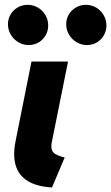

<svg xmlns="http://www.w3.org/2000/svg" viewBox="-20 -786 471 813"><path d="M40 -133.8Q40 -158.7 45.9 -188L113.3 -525.4H268.1L198.2 -178.2Q197.3 -174.3 197.3 -167Q197.3 -144 213.6 -134.3Q230 -124.5 253.9 -119.1L200.2 7.8Q40 -1.5 40 -133.8ZM260.3 -683.1Q260.3 -706.1 271.5 -724.9Q282.7 -743.7 302 -754.6Q321.3 -765.6 343.8 -765.6Q367.2 -765.6 387.2 -753.9Q407.2 -742.2 418.9 -721.9Q430.7 -701.7 430.7 -677.7Q430.7 -655.8 419.9 -636.7Q409.2 -617.7 390.1 -606.4Q371.1 -595.2 348.1 -595.2Q324.7 -595.2 304.4 -607.2Q284.2 -619.1 272.2 -639.4Q260.3 -659.7 260.3 -683.1ZM13.7 -683.1Q13.7 -706.1 24.9 -724.9Q36.1 -743.7 55.2 -754.6Q74.2 -765.6 96.7 -765.6Q120.6 -765.6 140.6 -753.9Q160.6 -742.2 172.4 -721.9Q184.1 -701.7 184.1 -677.7Q184.1 -655.8 173.3 -636.7Q162.6 -617.7 143.6 -606.4Q124.5 -595.2 101.6 -595.2Q78.1 -595.2 57.9 -607.2Q37.6 -619.1 25.6 -639.4Q13.7 -659.7 13.7 -683.1Z"/></svg>

Font: Reddit Sans Fudge ExBold Italic
Style: Regular
Weight: 800
Italic angle: -11.25°
Designer: Stephen Hutchings
Version: Version 1.013